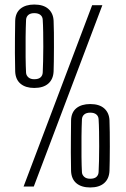

<svg xmlns="http://www.w3.org/2000/svg" viewBox="-20 -823 555 847"><path d="M84 0 386.5 -800H431.5L129 0ZM378 4Q339.5 4 317.2 -14.5Q295 -33 293.5 -68.5Q292.5 -115.5 292.5 -149.8Q292.5 -184 292.8 -216.5Q293 -249 293.5 -292Q294.5 -327.5 317 -345.8Q339.5 -364 378 -364Q418 -364 439.8 -344.8Q461.5 -325.5 463 -292Q464 -271 464.2 -239.8Q464.5 -208.5 464.5 -175Q464.5 -141.5 464 -113Q463.5 -84.5 463 -69.5Q461.5 -34.5 439.5 -15.2Q417.5 4 378 4ZM378 -34.5Q396.5 -34.5 405.5 -42.8Q414.5 -51 415 -64.5Q416 -84 416.8 -114Q417.5 -144 417.5 -177.5Q417.5 -211 417 -242.5Q416.5 -274 415 -296.5Q414.5 -310 405 -318Q395.5 -326 378 -326Q361 -326 351.8 -318.2Q342.5 -310.5 341.5 -297Q340 -264.5 339.5 -219.8Q339 -175 339.5 -132Q340 -89 341.5 -62.5Q342.5 -51 351.8 -42.8Q361 -34.5 378 -34.5ZM131 -435Q93 -435 70.8 -453.5Q48.5 -472 47 -507.5Q46 -554.5 45.8 -588.8Q45.5 -623 46 -655.5Q46.5 -688 47 -731Q48 -766.5 70.5 -784.8Q93 -803 131 -803Q171.5 -803 193.2 -783.8Q215 -764.5 216.5 -731Q217.5 -710 217.8 -678.8Q218 -647.5 218 -614Q218 -580.5 217.5 -552Q217 -523.5 216.5 -508.5Q215 -473.5 193 -454.2Q171 -435 131 -435ZM131 -473.5Q150 -473.5 159 -481.8Q168 -490 168.5 -503.5Q169.5 -523 170.2 -553Q171 -583 171 -616.5Q171 -650 170.5 -681.5Q170 -713 168.5 -735.5Q168 -749 158.5 -757Q149 -765 131 -765Q114.5 -765 105.2 -757.2Q96 -749.5 95 -736Q93.5 -703.5 93 -658.8Q92.5 -614 93 -571Q93.5 -528 95 -501.5Q96 -490 105.2 -481.8Q114.5 -473.5 131 -473.5Z"/></svg>

Font: Big Shoulders Text Thin Light
Style: Regular
Weight: 300
Version: Version 2.002